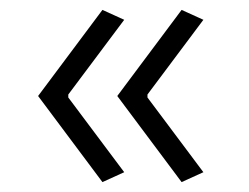

<svg xmlns="http://www.w3.org/2000/svg" viewBox="-20 -445 503 388"><path d="M57 -251 187 -425 231 -405 118 -254V-248L231 -97L187 -77ZM217 -251 347 -425 391 -405 278 -254V-248L391 -97L347 -77Z"/></svg>

Font: Athiti
Style: Regular
Weight: 400
Designer: CadsonDemak Team
Foundry: CadsonDemak
Version: Version 1.033